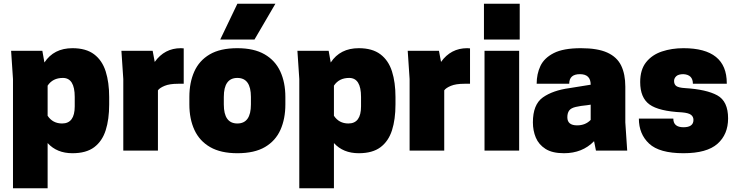

<svg xmlns="http://www.w3.org/2000/svg" viewBox="-20 -800 3916 1020"><path d="M233 200H49V-380L39 -530H205L216 -468Q266 -544 365 -544Q437 -544 480 -511.5Q523 -479 541.5 -420.5Q560 -362 560 -285V-245Q560 -166 541.5 -108Q523 -50 480.5 -18Q438 14 365 14Q282 14 233 -40ZM310 -144Q377 -144 377 -235V-285Q377 -386 314 -386Q260 -386 233 -345V-185Q260 -144 310 -144Z M819 0H635V-380L625 -530H791L802 -471Q854 -544 941 -544L956 -543V-355H926Q881 -355 854.5 -344Q828 -333 819 -320Z M1241 14Q1153 14 1096.5 -18.5Q1040 -51 1013 -109.5Q986 -168 986 -245V-285Q986 -361 1012 -419.5Q1038 -478 1094 -511Q1150 -544 1241 -544Q1329 -544 1385.5 -511.5Q1442 -479 1469 -420.5Q1496 -362 1496 -285V-245Q1496 -169 1470 -110.5Q1444 -52 1388 -19Q1332 14 1241 14ZM1332 -590H1150L1241 -780H1443ZM1241 -144Q1313 -144 1313 -245V-285Q1313 -386 1241 -386Q1169 -386 1169 -285V-245Q1169 -144 1241 -144Z M1754 200H1570V-380L1560 -530H1726L1737 -468Q1787 -544 1886 -544Q1958 -544 2001 -511.5Q2044 -479 2062.5 -420.5Q2081 -362 2081 -285V-245Q2081 -166 2062.5 -108Q2044 -50 2001.5 -18Q1959 14 1886 14Q1803 14 1754 -40ZM1831 -144Q1898 -144 1898 -235V-285Q1898 -386 1835 -386Q1781 -386 1754 -345V-185Q1781 -144 1831 -144Z M2340 0H2156V-380L2146 -530H2312L2323 -471Q2375 -544 2462 -544L2477 -543V-355H2447Q2402 -355 2375.5 -344Q2349 -333 2340 -320Z M2738 0H2554V-530H2738ZM2741 -590H2551V-780H2741Z M2976 14Q2914 14 2878 -9Q2842 -32 2826.5 -69Q2811 -106 2811 -150Q2811 -245 2864 -282.5Q2917 -320 3006 -332L3118 -350Q3118 -406 3061 -406Q3004 -406 3004 -355H2831Q2831 -407 2851 -449.5Q2871 -492 2922 -518Q2973 -544 3066 -544Q3155 -544 3206.5 -520.5Q3258 -497 3280 -451.5Q3302 -406 3302 -340V-150L3312 0H3146L3136 -50Q3074 14 2976 14ZM3046 -134Q3090 -134 3118 -163V-244L3098 -241Q3065 -238 3039 -232Q3013 -226 3003.5 -212.5Q2994 -199 2994 -177Q2994 -134 3046 -134Z M3611 14Q3483 14 3428.5 -37Q3374 -88 3374 -170H3557Q3557 -124 3611 -124Q3664 -124 3664 -163Q3664 -180 3651 -190Q3638 -200 3604 -203Q3480 -209 3430.5 -245Q3381 -281 3381 -364Q3381 -430 3412.5 -469.5Q3444 -509 3496.5 -526.5Q3549 -544 3611 -544Q3841 -544 3841 -358V-355H3661Q3661 -403 3611 -406Q3584 -406 3572.5 -395Q3561 -384 3561 -370Q3561 -351 3573.5 -342.5Q3586 -334 3619 -332Q3733 -325 3790.5 -293.5Q3848 -262 3848 -171Q3848 -86 3791.5 -36Q3735 14 3611 14Z"/></svg>

Font: Tanohe Sans ExtraBold
Style: Regular
Weight: 800
Designer: Village Type and Design LLC & Cristiano Sobral
Foundry: Cooper Hewitt Smithsonian Design Museum
Version: Version 1.00;September 29, 2021;FontCreator 13.0.0.2655 64-b